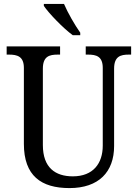

<svg xmlns="http://www.w3.org/2000/svg" viewBox="-20 -951 704 981"><path d="M352 -771H390V-784C363 -822 326 -886 307 -931H204V-921C227 -886 302 -807 352 -771ZM335 10C484 10 563 -72 563 -205V-600C563 -663 596 -672 638 -672H650V-714H418V-672H430C472 -672 505 -663 505 -604V-207C505 -116 456 -50 352 -50C263 -50 199 -94 199 -210V-600C199 -663 232 -672 275 -672H287V-714H14V-672H26C68 -672 102 -663 102 -604V-216C102 -53 190 10 335 10Z"/></svg>

Font: Noto Serif Thai SemiCondensed
Style: Regular
Weight: 400
Width: 4
Designer: Monotype Design Team
Foundry: Monotype Imaging Inc.
Version: Version 2.002